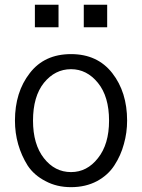

<svg xmlns="http://www.w3.org/2000/svg" viewBox="-20 -771 599 809"><path d="M127 -656.2Q127 -679.7 127 -751Q151.4 -751 226.6 -751Q226.6 -727.5 226.6 -656.2Q201.2 -656.2 127 -656.2ZM333 -656.2Q333 -679.7 333 -751Q357.4 -751 431.6 -751Q431.6 -727.5 431.6 -656.2Q407.2 -656.2 333 -656.2ZM119.1 -262.7Q119.1 -163.1 165 -104.5Q210.9 -45.9 279.3 -45.9Q346.7 -45.9 392.6 -104.5Q439.5 -163.1 439.5 -262.7Q439.5 -364.3 392.6 -421.9Q345.7 -479.5 279.3 -479.5Q211.9 -479.5 165 -421.9Q119.1 -364.3 119.1 -262.7ZM43 -262.7Q43 -382.8 105.5 -462.9Q167 -543 279.3 -543Q390.6 -543 453.1 -462.9Q515.6 -382.8 515.6 -262.7Q515.6 -211.9 502 -164.1Q489.3 -116.2 461.9 -74.2Q435.5 -33.2 388.7 -7.8Q340.8 17.6 279.3 17.6Q218.8 17.6 171.9 -7.8Q124 -32.2 96.7 -73.2Q70.3 -115.2 56.6 -163.1Q43 -210.9 43 -262.7Z"/></svg>

Font: Gothic A1
Style: Regular
Weight: 400
Designer: HanYang I&C Co.,Ltd.
Version: Version 2.50